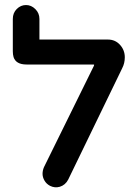

<svg xmlns="http://www.w3.org/2000/svg" viewBox="-20 -749 567 782"><path d="M159.2 -68.4 361.3 -478.5Q363.3 -482.4 363.3 -484.4V-485.4Q363.3 -486.3 357.4 -486.3H87.9Q44.9 -486.3 35.2 -516.6Q32.2 -527.3 32.2 -540V-671.9Q32.2 -696.3 48.3 -712.4Q64.5 -728.5 85.9 -728.5Q107.4 -728.5 124 -711.9Q140.6 -695.3 140.6 -671.9V-587.9H419.9Q449.2 -587.9 468.8 -566.4Q488.3 -544.9 488.3 -515.6Q488.3 -491.2 477.5 -470.7L257.8 -17.6Q246.1 4.9 223.6 11.7Q203.1 17.6 183.6 7.8Q168.9 0 161.1 -13.7Q153.3 -27.3 153.3 -41Q153.3 -54.7 159.2 -68.4ZM363.3 -485.4Z"/></svg>

Font: FakePearl
Style: SemiBold
Weight: 400
Version: Version 1.2